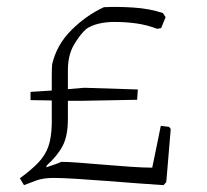

<svg xmlns="http://www.w3.org/2000/svg" viewBox="-20 -530 603 560"><path d="M50 10 38 -10Q72 -35 92 -56Q112 -77 121 -102.5Q130 -128 131 -168Q131 -183 131 -200.5Q131 -218 131 -237L69 -238V-262L131 -266Q131 -289 131 -308.5Q131 -328 132 -342Q145 -399 188 -442Q231 -485 283 -509Q322 -511 369 -508Q416 -505 455 -492L463 -480L450 -448L438 -446Q410 -457 379 -461.5Q348 -466 313 -466Q289 -466 268 -461Q247 -456 232 -446Q213 -429 195.5 -399Q178 -369 178 -325V-270L226 -274L382 -269L380 -239L220 -236H178V-183Q178 -134 163 -105Q148 -76 116 -47L115 -42Q126 -46 137 -49.5Q148 -53 159 -58Q176 -58 210 -55.5Q244 -53 284.5 -49.5Q325 -46 362.5 -43.5Q400 -41 424 -41Q430 -71 436.5 -101.5Q443 -132 449 -163L473 -160L478 -154L465 1L457 10Q423 8 378.5 4.5Q334 1 287.5 -2.5Q241 -6 201 -8.5Q161 -11 136 -11Q106 -11 85.5 -3.5Q65 4 50 10Z"/></svg>

Font: Labrada Light
Style: Regular
Weight: 300
Designer: Mercedes Jáuregui
Foundry: Omnibus-Type Team
Version: Version 1.000; ttfautohint (v1.8.4.7-5d5b)